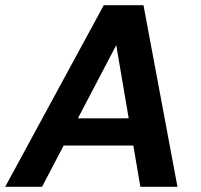

<svg xmlns="http://www.w3.org/2000/svg" viewBox="-42 -720 774 740"><path d="M-22 0 358 -700H511L642 0H499L406 -546L120 0ZM118 -159 172 -264H531L547 -159Z"/></svg>

Font: DM Sans 10pt
Style: Bold Italic
Weight: 700
Italic angle: -10°
Version: Version 4.004;gftools[0.9.30]